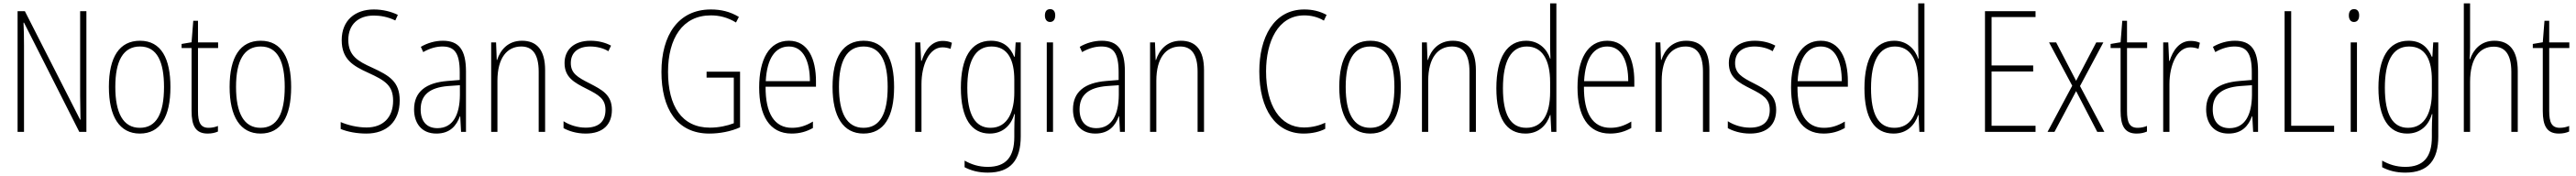

<svg xmlns="http://www.w3.org/2000/svg" viewBox="-20 -780 15235 1041"><path d="M491 0V-714H454V-211C454 -174 455 -120 456 -72H454L127 -714H84V0H122V-512C122 -566 121 -606 119 -646H122L449 0Z M988 -265C988 -433 934 -539 808 -539C686 -539 624 -442 624 -266C624 -90 687 10 807 10C928 10 988 -89 988 -265ZM662 -266C662 -419 708 -505 808 -505C911 -505 950 -411 950 -266C950 -108 905 -24 807 -24C708 -24 662 -112 662 -266Z M1214 -24C1165 -24 1151 -57 1151 -124V-496H1270V-529H1151V-657H1123L1113 -530L1054 -520V-496H1113V-124C1113 -36 1137 10 1208 10C1234 10 1253 5 1269 -2V-35C1255 -29 1235 -24 1214 -24Z M1702 -265C1702 -433 1648 -539 1522 -539C1400 -539 1338 -442 1338 -266C1338 -90 1401 10 1521 10C1642 10 1702 -89 1702 -265ZM1376 -266C1376 -419 1422 -505 1522 -505C1625 -505 1664 -411 1664 -266C1664 -108 1619 -24 1521 -24C1422 -24 1376 -112 1376 -266Z M2344 -186C2344 -297 2283 -333 2181 -380C2099 -417 2040 -449 2040 -544C2040 -635 2099 -688 2191 -688C2228 -688 2273 -681 2318 -659L2333 -692C2295 -711 2244 -724 2191 -724C2081 -724 2001 -660 2001 -543C2001 -428 2069 -390 2159 -349C2257 -304 2305 -275 2305 -184C2305 -86 2246 -26 2148 -26C2093 -26 2037 -40 1995 -58V-17C2037 0 2091 10 2147 10C2266 10 2344 -60 2344 -186Z M2599 -539C2554 -539 2508 -526 2469 -503L2483 -472C2525 -496 2563 -505 2597 -505C2668 -505 2699 -466 2699 -353V-307L2626 -301C2500 -291 2429 -238 2429 -133C2429 -54 2471 10 2561 10C2643 10 2680 -38 2700 -92H2702L2707 0H2736V-357C2736 -486 2694 -539 2599 -539ZM2629 -271 2700 -276V-218C2699 -101 2659 -22 2567 -22C2504 -22 2468 -62 2468 -133C2468 -219 2522 -262 2629 -271Z M3067 -539C2984 -539 2939 -484 2920 -425H2918L2914 -529H2885V0H2922V-302C2922 -439 2980 -505 3063 -505C3128 -505 3166 -461 3166 -356V0H3204V-365C3204 -485 3155 -539 3067 -539Z M3599 -130C3599 -220 3540 -249 3467 -287C3396 -323 3356 -346 3356 -407C3356 -471 3401 -505 3471 -505C3509 -505 3550 -495 3578 -477L3594 -510C3561 -528 3519 -539 3472 -539C3373 -539 3319 -484 3319 -407C3319 -323 3375 -292 3451 -254C3520 -219 3561 -196 3561 -130C3561 -64 3524 -25 3444 -25C3396 -25 3349 -40 3313 -63V-22C3342 -6 3388 10 3444 10C3547 10 3599 -44 3599 -130Z M4159 -356V-321H4320V-51C4281 -36 4231 -25 4179 -25C4012 -25 3931 -153 3931 -355C3931 -553 4017 -689 4184 -689C4233 -689 4282 -678 4333 -647L4350 -680C4297 -712 4243 -724 4184 -724C3992 -724 3892 -572 3892 -355C3892 -138 3983 10 4175 10C4236 10 4302 -2 4357 -27V-356Z M4646 -539C4528 -539 4470 -427 4470 -263C4470 -98 4530 10 4662 10C4711 10 4751 -2 4788 -23V-61C4744 -35 4708 -24 4664 -24C4560 -24 4507 -110 4508 -267H4806V-300C4806 -428 4761 -539 4646 -539ZM4646 -505C4733 -505 4770 -415 4770 -300H4509C4516 -437 4567 -505 4646 -505Z M5268 -265C5268 -433 5214 -539 5088 -539C4966 -539 4904 -442 4904 -266C4904 -90 4967 10 5087 10C5208 10 5268 -89 5268 -265ZM4942 -266C4942 -419 4988 -505 5088 -505C5191 -505 5230 -411 5230 -266C5230 -108 5185 -24 5087 -24C4988 -24 4942 -112 4942 -266Z M5555 -538C5486 -538 5449 -477 5431 -420H5428L5423 -529H5393V0H5430V-283C5430 -393 5474 -500 5554 -500C5572 -500 5589 -496 5602 -491L5610 -527C5593 -535 5574 -538 5555 -538Z M5841 -539C5721 -539 5663 -435 5663 -261C5663 -79 5726 10 5833 10C5909 10 5959 -36 5979 -105H5982C5980 -67 5979 -41 5979 -10V30C5979 149 5929 207 5822 207C5769 207 5726 193 5685 170V209C5723 229 5767 241 5822 241C5959 241 6017 165 6017 27V-529H5987L5982 -445H5978C5957 -497 5917 -539 5841 -539ZM5844 -505C5943 -505 5979 -422 5979 -308V-232C5979 -127 5944 -24 5838 -24C5748 -24 5701 -101 5701 -261C5701 -410 5743 -505 5844 -505Z M6191 -726C6168 -726 6160 -709 6160 -688C6160 -667 6170 -650 6190 -650C6211 -650 6221 -666 6221 -689C6221 -709 6213 -726 6191 -726ZM6208 -529H6171V0H6208Z M6496 -539C6451 -539 6405 -526 6366 -503L6380 -472C6422 -496 6460 -505 6494 -505C6565 -505 6596 -466 6596 -353V-307L6523 -301C6397 -291 6326 -238 6326 -133C6326 -54 6368 10 6458 10C6540 10 6577 -38 6597 -92H6599L6604 0H6633V-357C6633 -486 6591 -539 6496 -539ZM6526 -271 6597 -276V-218C6596 -101 6556 -22 6464 -22C6401 -22 6365 -62 6365 -133C6365 -219 6419 -262 6526 -271Z M6964 -539C6881 -539 6836 -484 6817 -425H6815L6811 -529H6782V0H6819V-302C6819 -439 6877 -505 6960 -505C7025 -505 7063 -461 7063 -356V0H7101V-365C7101 -485 7052 -539 6964 -539Z M7694 -689C7731 -689 7772 -681 7810 -658L7826 -692C7785 -714 7742 -724 7694 -724C7512 -724 7428 -556 7428 -358C7428 -132 7526 10 7690 10C7741 10 7786 -1 7818 -18V-54C7788 -40 7745 -26 7692 -26C7550 -26 7468 -158 7468 -358C7468 -533 7538 -689 7694 -689Z M8265 -265C8265 -433 8211 -539 8085 -539C7963 -539 7901 -442 7901 -266C7901 -90 7964 10 8084 10C8205 10 8265 -89 8265 -265ZM7939 -266C7939 -419 7985 -505 8085 -505C8188 -505 8227 -411 8227 -266C8227 -108 8182 -24 8084 -24C7985 -24 7939 -112 7939 -266Z M8572 -539C8489 -539 8444 -484 8425 -425H8423L8419 -529H8390V0H8427V-302C8427 -439 8485 -505 8568 -505C8633 -505 8671 -461 8671 -356V0H8709V-365C8709 -485 8660 -539 8572 -539Z M9002 10C9085 10 9129 -44 9148 -100H9150L9155 0H9185V-760H9148V-517C9148 -491 9149 -463 9150 -433H9148C9130 -488 9083 -539 9006 -539C8894 -539 8830 -441 8830 -258C8830 -83 8888 10 9002 10ZM9007 -24C8911 -24 8869 -107 8869 -258C8869 -420 8918 -505 9010 -505C9101 -505 9148 -426 9148 -294V-236C9148 -104 9102 -24 9007 -24Z M9486 -539C9368 -539 9310 -427 9310 -263C9310 -98 9370 10 9502 10C9551 10 9591 -2 9628 -23V-61C9584 -35 9548 -24 9504 -24C9400 -24 9347 -110 9348 -267H9646V-300C9646 -428 9601 -539 9486 -539ZM9486 -505C9573 -505 9610 -415 9610 -300H9349C9356 -437 9407 -505 9486 -505Z M9953 -539C9870 -539 9825 -484 9806 -425H9804L9800 -529H9771V0H9808V-302C9808 -439 9866 -505 9949 -505C10014 -505 10052 -461 10052 -356V0H10090V-365C10090 -485 10041 -539 9953 -539Z M10485 -130C10485 -220 10426 -249 10353 -287C10282 -323 10242 -346 10242 -407C10242 -471 10287 -505 10357 -505C10395 -505 10436 -495 10464 -477L10480 -510C10447 -528 10405 -539 10358 -539C10259 -539 10205 -484 10205 -407C10205 -323 10261 -292 10337 -254C10406 -219 10447 -196 10447 -130C10447 -64 10410 -25 10330 -25C10282 -25 10235 -40 10199 -63V-22C10228 -6 10274 10 10330 10C10433 10 10485 -44 10485 -130Z M10749 -539C10631 -539 10573 -427 10573 -263C10573 -98 10633 10 10765 10C10814 10 10854 -2 10891 -23V-61C10847 -35 10811 -24 10767 -24C10663 -24 10610 -110 10611 -267H10909V-300C10909 -428 10864 -539 10749 -539ZM10749 -505C10836 -505 10873 -415 10873 -300H10612C10619 -437 10670 -505 10749 -505Z M11179 10C11262 10 11306 -44 11325 -100H11327L11332 0H11362V-760H11325V-517C11325 -491 11326 -463 11327 -433H11325C11307 -488 11260 -539 11183 -539C11071 -539 11007 -441 11007 -258C11007 -83 11065 10 11179 10ZM11184 -24C11088 -24 11046 -107 11046 -258C11046 -420 11095 -505 11187 -505C11278 -505 11325 -426 11325 -294V-236C11325 -104 11279 -24 11184 -24Z M12019 0V-36H11759V-357H12005V-393H11759V-679H12019V-714H11720V0Z M12236 -273 12090 0H12131L12259 -241L12384 0H12426L12282 -271L12420 -529H12378L12259 -302L12141 -529H12099Z M12623 -24C12574 -24 12560 -57 12560 -124V-496H12679V-529H12560V-657H12532L12522 -530L12463 -520V-496H12522V-124C12522 -36 12546 10 12617 10C12643 10 12662 5 12678 -2V-35C12664 -29 12644 -24 12623 -24Z M12936 -538C12867 -538 12830 -477 12812 -420H12809L12804 -529H12774V0H12811V-283C12811 -393 12855 -500 12935 -500C12953 -500 12970 -496 12983 -491L12991 -527C12974 -535 12955 -538 12936 -538Z M13198 -539C13153 -539 13107 -526 13068 -503L13082 -472C13124 -496 13162 -505 13196 -505C13267 -505 13298 -466 13298 -353V-307L13225 -301C13099 -291 13028 -238 13028 -133C13028 -54 13070 10 13160 10C13242 10 13279 -38 13299 -92H13301L13306 0H13335V-357C13335 -486 13293 -539 13198 -539ZM13228 -271 13299 -276V-218C13298 -101 13258 -22 13166 -22C13103 -22 13067 -62 13067 -133C13067 -219 13121 -262 13228 -271Z M13492 0H13785V-36H13531V-714H13492Z M13903 -726C13880 -726 13872 -709 13872 -688C13872 -667 13882 -650 13902 -650C13923 -650 13933 -666 13933 -689C13933 -709 13925 -726 13903 -726ZM13920 -529H13883V0H13920Z M14225 -539C14105 -539 14047 -435 14047 -261C14047 -79 14110 10 14217 10C14293 10 14343 -36 14363 -105H14366C14364 -67 14363 -41 14363 -10V30C14363 149 14313 207 14206 207C14153 207 14110 193 14069 170V209C14107 229 14151 241 14206 241C14343 241 14401 165 14401 27V-529H14371L14366 -445H14362C14341 -497 14301 -539 14225 -539ZM14228 -505C14327 -505 14363 -422 14363 -308V-232C14363 -127 14328 -24 14222 -24C14132 -24 14085 -101 14085 -261C14085 -410 14127 -505 14228 -505Z M14589 -503V-760H14552V0H14589V-295C14589 -439 14648 -504 14729 -504C14793 -504 14833 -462 14833 -354V0H14871V-360C14871 -481 14822 -539 14733 -539C14652 -539 14608 -485 14589 -430H14586C14588 -454 14589 -473 14589 -503Z M15120 -24C15071 -24 15057 -57 15057 -124V-496H15176V-529H15057V-657H15029L15019 -530L14960 -520V-496H15019V-124C15019 -36 15043 10 15114 10C15140 10 15159 5 15175 -2V-35C15161 -29 15141 -24 15120 -24Z"/></svg>

Font: Noto Sans Georgian Condensed ExtraLight
Style: Regular
Weight: 200
Width: 3
Designer: Monotype Design Team, Akaki Razmadze
Foundry: Google LLC
Version: Version 2.005